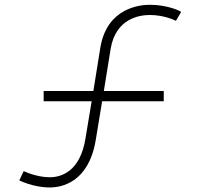

<svg xmlns="http://www.w3.org/2000/svg" viewBox="-20 -786 857 821"><path d="M620.8 -765.6C579.2 -765.6 438.5 -753.1 409.4 -584.4L379.2 -396.9H166.7V-353.1H371.9L345.8 -195.8C322.9 -50 239.6 -28.1 192.7 -28.1C134.4 -28.1 82.3 -54.2 81.2 -54.2L62.5 -14.6C64.6 -13.5 124 15.6 192.7 15.6C241.7 15.6 359.4 -4.2 389.6 -188.5L416.7 -353.1H680.2V-396.9H424L453.1 -577.1C475 -708.3 578.1 -721.9 620.8 -721.9C685.4 -721.9 732.3 -696.9 732.3 -696.9L754.2 -734.4C756.2 -737.5 696.9 -765.6 620.8 -765.6Z"/></svg>

Font: Manrope3 Thin
Style: Regular
Weight: 100
Width: 4
Designer: Mikhail Sharanda
Foundry: Mikhail Sharanda
Version: Version 3.000;PS 003.000;hotconv 1.0.88;makeotf.lib2.5.64775